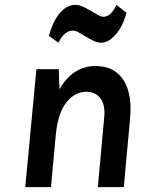

<svg xmlns="http://www.w3.org/2000/svg" viewBox="-20 -771 601 791"><path d="M84 0 130 -486H222L225 -403Q252 -451 289.8 -475Q327.5 -499 372.5 -499Q426.5 -499 460.5 -472.2Q494.5 -445.5 508.2 -397.2Q522 -349 516 -284L490 0H383L409 -284Q415 -338 394 -365.5Q373 -393 336.5 -393Q288 -393 253.2 -348.8Q218.5 -304.5 210 -217L190 0ZM220.5 -595 181.5 -623Q198.5 -685 227.2 -718Q256 -751 290.5 -751Q303.5 -751 317 -745.5Q330.5 -740 353 -727Q373.5 -715 384.8 -708.5Q396 -702 407 -702Q420.5 -702 434 -713.2Q447.5 -724.5 460 -751L501 -718Q491.5 -681.5 474.8 -653.8Q458 -626 437.8 -610.5Q417.5 -595 396.5 -595Q384 -595 368.5 -601.5Q353 -608 328.5 -623Q307.5 -636 298.5 -640.5Q289.5 -645 279.5 -645Q265.5 -645 250.8 -634.8Q236 -624.5 220.5 -595Z"/></svg>

Font: Karla
Style: Bold Italic
Weight: 700
Italic angle: -8°
Designer: Jonathan Pinhorn
Version: Version 2.004;gftools[0.9.33]